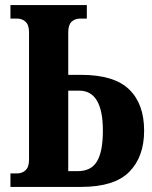

<svg xmlns="http://www.w3.org/2000/svg" viewBox="-20 -734 596 754"><path d="M21 0V-53H47Q67 -53 80.5 -65.5Q94 -78 94 -107V-607Q94 -636 80.5 -648.5Q67 -661 47 -661H21V-714H321V-661H295Q274 -661 261 -648.5Q248 -636 248 -607V-440H299Q428 -440 487 -383Q546 -326 546 -221Q546 -118 487.5 -59Q429 0 299 0ZM248 -62H286Q338 -62 361 -100.5Q384 -139 384 -221Q384 -378 291 -378H248Z"/></svg>

Font: Noto Serif ExtraCondensed ExtraBold
Style: Regular
Weight: 800
Width: 2
Designer: Monotype Design Team
Foundry: Monotype Imaging Inc.
Version: Version 2.013; ttfautohint (v1.8.4.7-5d5b)